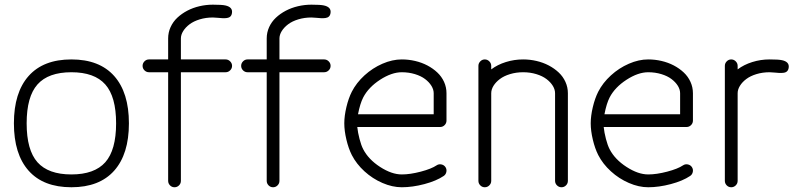

<svg xmlns="http://www.w3.org/2000/svg" viewBox="-20 -789 3363 809"><path d="M137.9 -433.2Q92.3 -381.8 92.3 -269.3Q92.3 -156.7 137.9 -105.3Q183.6 -54 280.8 -54Q377.9 -54 423.6 -105.3Q469.2 -156.7 469.2 -269.3Q469.2 -381.8 423.6 -433.2Q377.9 -484.6 280.8 -484.6Q183.6 -484.6 137.9 -433.2ZM100.6 -69.8Q38.6 -139.6 38.6 -269.3Q38.6 -398.9 100.6 -468.8Q162.6 -538.6 280.8 -538.6Q398.9 -538.6 461.1 -468.8Q523.2 -398.9 523.2 -269.3Q523.2 -139.6 461.1 -69.8Q398.9 0 280.8 0Q162.6 0 100.6 -69.8Z M607.7 -538.6H688.5V-627Q688.5 -652.1 698.7 -674.7Q709 -697.3 727.2 -714.4Q745.4 -731.4 769 -743.9Q792.7 -756.3 820.4 -762.8Q848.1 -769.3 877 -769.3Q914.8 -769.3 929.2 -766.1Q960.9 -759.3 957.5 -734.9Q956.3 -725.1 950.9 -719.7Q945.6 -714.4 936.3 -713.1Q927 -711.9 918.5 -712.3Q909.9 -712.6 897.1 -714Q884.3 -715.3 877 -715.3Q847.4 -715.3 821.5 -707.4Q795.7 -699.5 778.7 -686.6Q761.7 -673.8 752 -658.2Q742.2 -642.6 742.2 -627V-538.6H930.7Q941.7 -538.6 949.7 -530.5Q957.8 -522.5 957.8 -511.5Q957.8 -500.5 949.7 -492.6Q941.7 -484.6 930.7 -484.6H742.2V-26.9Q742.2 -15.9 734.3 -7.9Q726.3 0 715.3 0Q704.3 0 696.4 -7.9Q688.5 -15.9 688.5 -26.9V-484.6H607.7Q596.7 -484.6 588.7 -492.6Q580.8 -500.5 580.8 -511.5Q580.8 -522.5 588.7 -530.5Q596.7 -538.6 607.7 -538.6Z M1022.9 -538.6H1103.8V-627Q1103.8 -652.1 1114 -674.7Q1124.3 -697.3 1142.5 -714.4Q1160.6 -731.4 1184.3 -743.9Q1208 -756.3 1235.7 -762.8Q1263.4 -769.3 1292.2 -769.3Q1330.1 -769.3 1344.5 -766.1Q1376.2 -759.3 1372.8 -734.9Q1371.6 -725.1 1366.2 -719.7Q1360.8 -714.4 1351.6 -713.1Q1342.3 -711.9 1333.7 -712.3Q1325.2 -712.6 1312.4 -714Q1299.6 -715.3 1292.2 -715.3Q1262.7 -715.3 1236.8 -707.4Q1210.9 -699.5 1194 -686.6Q1177 -673.8 1167.2 -658.2Q1157.5 -642.6 1157.5 -627V-538.6H1345.9Q1356.9 -538.6 1365 -530.5Q1373 -522.5 1373 -511.5Q1373 -500.5 1365 -492.6Q1356.9 -484.6 1345.9 -484.6H1157.5V-26.9Q1157.5 -15.9 1149.5 -7.9Q1141.6 0 1130.6 0Q1119.6 0 1111.7 -7.9Q1103.8 -15.9 1103.8 -26.9V-484.6H1022.9Q1012 -484.6 1004 -492.6Q996.1 -500.5 996.1 -511.5Q996.1 -522.5 1004 -530.5Q1012 -538.6 1022.9 -538.6Z M1488.5 -307.6H1807.4V-396.2Q1807.4 -411.9 1797.7 -427.5Q1788.1 -443.1 1771.1 -455.9Q1754.2 -468.8 1728.3 -476.7Q1702.4 -484.6 1672.9 -484.6Q1630.4 -484.6 1581.4 -452.9Q1532.5 -421.1 1510.3 -378.2Q1497.1 -352.3 1488.5 -307.6ZM1849.6 -47.6Q1818.4 -26.6 1768.2 -13.3Q1718 0 1672.9 0Q1633.1 0 1591.4 -18.1Q1549.8 -36.1 1515.7 -67.1Q1481.7 -98.1 1462.4 -135.7Q1448.5 -163.1 1439.6 -200.6Q1430.7 -238 1430.7 -269.3Q1430.7 -300.5 1439.6 -337.9Q1448.5 -375.2 1462.4 -402.6Q1481.7 -440.2 1515.7 -471.3Q1549.8 -502.4 1591.4 -520.5Q1633.1 -538.6 1672.9 -538.6Q1701.7 -538.6 1729.4 -532.1Q1757.1 -525.6 1780.8 -513.2Q1804.4 -500.7 1822.6 -483.6Q1840.8 -466.6 1851.1 -444Q1861.3 -421.4 1861.3 -396.2V-280.8Q1861.3 -269.8 1853.4 -261.8Q1845.5 -253.9 1834.5 -253.9H1485.4Q1487.8 -230.5 1494.9 -203.4Q1502 -176.3 1510.3 -160.4Q1532.5 -117.4 1581.4 -85.7Q1630.4 -54 1672.9 -54Q1708.3 -54 1753.1 -65.8Q1797.9 -77.6 1819.6 -92.3Q1828.6 -98.4 1839.7 -96.2Q1850.8 -94 1856.9 -85Q1863 -75.9 1860.8 -64.8Q1858.6 -53.7 1849.6 -47.6Z M2318.8 -26.9V-396.2Q2318.8 -411.9 2309.2 -427.5Q2299.6 -443.1 2282.6 -455.9Q2265.6 -468.8 2239.7 -476.7Q2213.9 -484.6 2184.3 -484.6Q2154.8 -484.6 2128.9 -476.7Q2103 -468.8 2086.1 -455.9Q2069.1 -443.1 2059.4 -427.5Q2049.8 -411.9 2049.8 -396.2V-26.9Q2049.8 -15.9 2041.7 -7.9Q2033.7 0 2022.7 0Q2011.7 0 2003.8 -7.9Q1995.8 -15.9 1995.8 -26.9V-511.5Q1995.8 -522.5 2003.8 -530.5Q2011.7 -538.6 2022.7 -538.6Q2033.7 -538.6 2041.7 -530.5Q2049.8 -522.5 2049.8 -511.5V-496.6Q2076.2 -516.6 2111.5 -527.6Q2146.7 -538.6 2184.3 -538.6Q2213.1 -538.6 2240.8 -532.1Q2268.6 -525.6 2292.2 -513.2Q2315.9 -500.7 2334.1 -483.6Q2352.3 -466.6 2362.5 -444Q2372.8 -421.4 2372.8 -396.2V-26.9Q2372.8 -15.9 2364.9 -7.9Q2356.9 0 2345.9 0Q2335 0 2326.9 -7.9Q2318.8 -15.9 2318.8 -26.9Z M2526.9 -307.6H2845.7V-396.2Q2845.7 -411.9 2836.1 -427.5Q2826.4 -443.1 2809.4 -455.9Q2792.5 -468.8 2766.6 -476.7Q2740.7 -484.6 2711.2 -484.6Q2668.7 -484.6 2619.8 -452.9Q2570.8 -421.1 2548.6 -378.2Q2535.4 -352.3 2526.9 -307.6ZM2887.9 -47.6Q2856.7 -26.6 2806.5 -13.3Q2756.3 0 2711.2 0Q2671.4 0 2629.8 -18.1Q2588.1 -36.1 2554.1 -67.1Q2520 -98.1 2500.7 -135.7Q2486.8 -163.1 2477.9 -200.6Q2469 -238 2469 -269.3Q2469 -300.5 2477.9 -337.9Q2486.8 -375.2 2500.7 -402.6Q2520 -440.2 2554.1 -471.3Q2588.1 -502.4 2629.8 -520.5Q2671.4 -538.6 2711.2 -538.6Q2740 -538.6 2767.7 -532.1Q2795.4 -525.6 2819.1 -513.2Q2842.8 -500.7 2861 -483.6Q2879.2 -466.6 2889.4 -444Q2899.7 -421.4 2899.7 -396.2V-280.8Q2899.7 -269.8 2891.7 -261.8Q2883.8 -253.9 2872.8 -253.9H2523.7Q2526.1 -230.5 2533.2 -203.4Q2540.3 -176.3 2548.6 -160.4Q2570.8 -117.4 2619.8 -85.7Q2668.7 -54 2711.2 -54Q2746.6 -54 2791.4 -65.8Q2836.2 -77.6 2857.9 -92.3Q2866.9 -98.4 2878.1 -96.2Q2889.2 -94 2895.3 -85Q2901.4 -75.9 2899.2 -64.8Q2897 -53.7 2887.9 -47.6Z M3088.1 -511.5V-496.6Q3114.5 -516.6 3149.8 -527.6Q3185.1 -538.6 3222.7 -538.6Q3260.5 -538.6 3274.9 -535.4Q3306.6 -528.6 3303.2 -504.2Q3302 -494.4 3296.6 -489Q3291.3 -483.6 3282 -482.4Q3272.7 -481.2 3264.2 -481.6Q3255.6 -481.9 3242.8 -483.3Q3230 -484.6 3222.7 -484.6Q3193.1 -484.6 3167.2 -476.7Q3141.4 -468.8 3124.4 -455.9Q3107.4 -443.1 3097.8 -427.5Q3088.1 -411.9 3088.1 -396.2V-26.9Q3088.1 -15.9 3080.1 -7.9Q3072 0 3061 0Q3050 0 3042.1 -7.9Q3034.2 -15.9 3034.2 -26.9V-511.5Q3034.2 -522.5 3042.1 -530.5Q3050 -538.6 3061 -538.6Q3072 -538.6 3080.1 -530.5Q3088.1 -522.5 3088.1 -511.5Z"/></svg>

Font: Tecnico
Style: Fino
Weight: 400
Version: Version 1.3